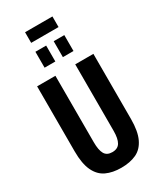

<svg xmlns="http://www.w3.org/2000/svg" viewBox="-251 -1097 995 1191"><g transform="rotate(-30 246.5 -501.5)"><path d="M246 12Q184 12 139 -9Q94 -30 69.5 -81.5Q45 -133 45 -221V-687H176V-211Q176 -155 191.5 -127.5Q207 -100 246 -100Q285 -100 301.5 -127.5Q318 -155 318 -211V-687H448V-221Q448 -133 423.5 -81.5Q399 -30 354 -9Q309 12 246 12ZM143 -764V-878H220V-764ZM274 -764V-878H350V-764ZM148 -939V-1015H344V-939Z"/></g></svg>

Font: Archivo ExtraCondensed
Style: Bold
Weight: 700
Width: 2
Designer: Hector Gatti
Foundry: Omnibus-Type
Version: Version 2.001